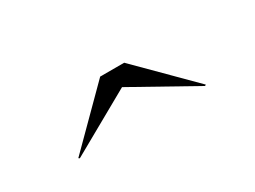

<svg xmlns="http://www.w3.org/2000/svg" viewBox="-26 -924 597 450"><g transform="rotate(-30 272.0 -699.0)"><path d="M272 -723 442 -628 445 -630 305 -770H240L100 -630L103 -628Z"/></g></svg>

Font: Bodoni* 48pt Fatface
Style: Regular
Weight: 900
Version: Version 2.3